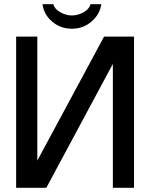

<svg xmlns="http://www.w3.org/2000/svg" viewBox="-20 -897 723 917"><path d="M57.1 0V-722.2H158.2V-129.9L477.1 -722.2H620.1V0H519V-591.8L201.2 0ZM323.2 -823.2Q353 -823.2 380.1 -838.9Q407.2 -854.5 412.1 -877H463.9Q457 -828.6 417.2 -794.2Q377.4 -759.8 323.2 -759.8Q269 -759.8 229 -793.9Q189 -828.1 183.1 -877H234.9Q239.7 -855 267.1 -839.1Q294.4 -823.2 323.2 -823.2Z"/></svg>

Font: Perun
Style: Regular
Weight: 400
Version: Version 1.0000